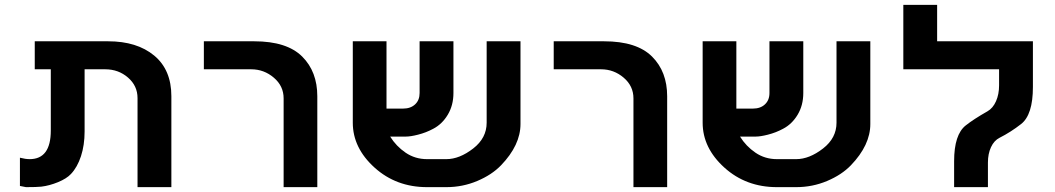

<svg xmlns="http://www.w3.org/2000/svg" viewBox="-20 -770 4342 790"><path d="M424.8 -600.1Q543.5 -600.1 614.3 -541.5Q685.1 -482.9 685.1 -374V0H545.9V-366.2Q545.9 -417 506.6 -450.9Q467.3 -484.9 413.1 -484.9H328.1V-229Q328.1 -172.9 313.2 -127.4Q298.3 -82 272 -54.2Q254.4 -35.2 218.8 -20.5Q183.1 -5.9 149.9 -2Q131.8 0 86.9 0L62 -4.9V-121.1Q84.5 -115.2 102.1 -115.2Q189 -115.2 189 -232.9V-484.9H123V-600.1Z M1147 -365.2Q1147 -416 1106.9 -450.2Q1066.4 -484.9 1013.7 -484.9H818.8V-600.1H1025.9Q1160.6 -600.1 1223.6 -537.1Q1285.6 -475.1 1285.6 -374V0H1147Z M1585.4 -208Q1609.9 -168.5 1648.9 -141.8Q1688 -115.2 1737.3 -115.2H1816.4Q1870.6 -115.2 1927.2 -159.2Q1982.4 -202.1 1982.4 -265.1V-600.1H2121.6V-259.8Q2121.6 -172.9 2041.5 -89.8Q2003.9 -50.8 1943.8 -25.4Q1883.8 0 1816.4 0H1737.3Q1610.4 0 1521.5 -80.1Q1431.6 -161.1 1431.6 -265.1V-600.1H1570.3V-323.2H1638.7Q1669.4 -323.2 1688 -340.6Q1706.5 -357.9 1706.5 -387.2V-600.1H1845.7V-387.2Q1845.7 -336.9 1822.5 -298.1Q1799.3 -259.3 1762.7 -240.2Q1732.9 -224.1 1699.7 -215.8Q1669.4 -208 1649.4 -208Z M2586.4 -365.2Q2586.4 -416 2546.4 -450.2Q2505.9 -484.9 2453.1 -484.9H2258.3V-600.1H2465.3Q2600.1 -600.1 2663.1 -537.1Q2725.1 -475.1 2725.1 -374V0H2586.4Z M3024.9 -208Q3049.3 -168.5 3088.4 -141.8Q3127.4 -115.2 3176.8 -115.2H3255.9Q3310.1 -115.2 3366.7 -159.2Q3421.9 -202.1 3421.9 -265.1V-600.1H3561V-259.8Q3561 -172.9 3481 -89.8Q3443.4 -50.8 3383.3 -25.4Q3323.2 0 3255.9 0H3176.8Q3049.8 0 2960.9 -80.1Q2871.1 -161.1 2871.1 -265.1V-600.1H3009.8V-323.2H3078.1Q3108.9 -323.2 3127.4 -340.6Q3146 -357.9 3146 -387.2V-600.1H3285.2V-387.2Q3285.2 -336.9 3262 -298.1Q3238.8 -259.3 3202.1 -240.2Q3172.4 -224.1 3139.2 -215.8Q3108.9 -208 3088.9 -208Z M4044.9 -101.1V0H3905.8V-106.9Q3905.8 -216.3 3953.6 -253.9Q3986.3 -279.8 4043 -312Q4065.4 -324.7 4078.1 -353.3Q4090.8 -381.8 4090.8 -418.9V-484.9H3696.8V-750H3835.9V-600.1H4230V-412.1Q4230 -297.9 4181.6 -259.8Q4139.2 -226.6 4092.8 -203.1Q4070.3 -191.9 4057.6 -164.6Q4044.9 -137.2 4044.9 -101.1Z"/></svg>

Font: Miedinger*
Style: Bold
Weight: 700
Version: Version 001.000